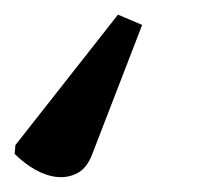

<svg xmlns="http://www.w3.org/2000/svg" viewBox="-85 -50 269 262"><path d="M76 -30 109 -16 41 160Q34 179 21 186Q8 193 -7 191.5Q-22 190 -37 181.5Q-52 173 -65 160L-64 148Z"/></svg>

Font: Noto Serif
Style: Italic
Weight: 400
Italic angle: -12°
Designer: Monotype Design Team
Foundry: Monotype Imaging Inc.
Version: Version 2.013